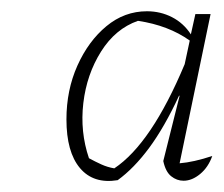

<svg xmlns="http://www.w3.org/2000/svg" viewBox="-20 -725 397 341"><path d="M189 -405Q146 -398 122 -426.5Q98 -455 98 -513Q98 -565 117.5 -608.5Q137 -652 169 -678.5Q201 -705 241 -705Q265 -705 285.5 -694.5Q306 -684 319 -664L327 -700H354L299 -435Q324 -437 357 -448Q350 -428 335.5 -416Q321 -404 306 -404Q294 -404 284 -412Q274 -420 270 -439L299 -555H298Q272 -499 245 -462.5Q218 -426 189 -405ZM138 -444Q149 -438 160 -433Q171 -428 183 -426Q249 -470 308 -611L317 -653Q279 -680 225 -688Q185 -674 159.5 -633.5Q134 -593 128 -542Q122 -491 138 -444Z"/></svg>

Font: Piazzolla Thin
Style: Italic
Weight: 100
Italic angle: -11.3°
Designer: Juan Pablo del Peral
Foundry: Huerta Tipografica
Version: Version 1.330